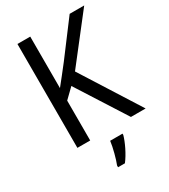

<svg xmlns="http://www.w3.org/2000/svg" viewBox="-224 -884 1005 1143"><g transform="rotate(-30 278.5 -312.5)"><path d="M557 -66 303 -467 547 -780H447L274 -550C237 -502 204 -461 176 -426V-780H88V-66H176V-340L241 -403L456 -66ZM363 4V-5H278C273 37 254 109 240 143V155H287C320 113 352 45 363 4Z"/></g></svg>

Font: Noto Sans Malayalam UI SemiCondensed
Style: Regular
Weight: 400
Width: 4
Designer: Jelle Bosma - Monotype Design Team
Foundry: Monotype Imaging Inc.
Version: Version 2.104